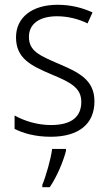

<svg xmlns="http://www.w3.org/2000/svg" viewBox="-20 -562 456 803"><path d="M375 -138C375 -228 310 -259 226 -295C144 -330 101 -349 101 -408C101 -463 146 -494 219 -494C264 -494 311 -482 346 -464L367 -510C326 -529 277 -542 221 -542C114 -542 47 -489 47 -406C47 -318 108 -288 195 -251C278 -217 320 -193 320 -136C320 -75 281 -39 193 -39C137 -39 82 -56 41 -79V-23C76 -5 127 10 192 10C310 10 375 -44 375 -138ZM256 69V61H198C193 103 171 178 157 211V221H188C218 177 244 115 256 69Z"/></svg>

Font: Noto Sans Gujarati UI SemiCondensed Light
Style: Regular
Weight: 300
Width: 4
Designer: Jelle Bosma - Monotype Design Team, Universal Thirst
Foundry: Monotype Imaging Inc.
Version: Version 2.106